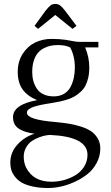

<svg xmlns="http://www.w3.org/2000/svg" viewBox="-20 -651 560 972"><path d="M32.2 172.9Q32.2 120.1 68.4 80.8Q104.5 41.5 154.8 25.9Q130.9 22.5 113 17.3Q95.2 12.2 79.1 2.9Q63 -6.3 54.4 -21.7Q45.9 -37.1 45.9 -58.1Q45.9 -121.6 168 -144Q119.1 -164.1 94.5 -198.2Q69.8 -232.4 69.8 -287.1Q69.8 -339.8 95 -378.7Q120.1 -417.5 158.2 -435.8Q196.3 -454.1 241.2 -454.1Q280.8 -454.1 314 -449.2Q324.7 -447.3 339.1 -444.6Q353.5 -441.9 362.8 -440.4Q372.1 -439 380.9 -439H478V-411.1H411.1Q432.1 -360.8 432.1 -309.1Q432.1 -280.3 426.5 -256.6Q420.9 -232.9 411.9 -216.1Q402.8 -199.2 387.9 -185.8Q373 -172.4 358.9 -163.8Q344.7 -155.3 324.2 -148.4Q303.7 -141.6 287.8 -138.2Q272 -134.8 250 -130.9Q243.7 -129.9 230.7 -127.7Q217.8 -125.5 210.2 -124.3Q202.6 -123 190.4 -120.6Q178.2 -118.2 170.9 -116.2Q163.6 -114.3 153.8 -111.3Q144 -108.4 138.2 -105.2Q132.3 -102.1 126.7 -98.4Q121.1 -94.7 118.7 -90.1Q116.2 -85.4 116.2 -80.1Q116.2 -44.9 260.7 -33.2Q267.1 -32.7 270 -32.2Q304.7 -28.8 331.5 -24.4Q358.4 -20 389.4 -10.3Q420.4 -0.5 440.4 12.9Q460.4 26.4 474.1 48.8Q487.8 71.3 487.8 100.1Q487.8 139.6 469.5 173.8Q451.2 208 422.4 230.7Q393.6 253.4 357.9 269.8Q322.3 286.1 288.1 293.5Q253.9 300.8 224.1 300.8Q178.7 300.8 143.6 292.7Q108.4 284.7 87.9 272Q67.4 259.3 54.4 241.9Q41.5 224.6 36.9 208Q32.2 191.4 32.2 172.9ZM100.1 143.1Q100.1 170.9 111.8 196.8Q148.4 269 240.2 269Q272.9 269 304.7 260.3Q336.4 251.5 363.3 234.9Q390.1 218.3 406.5 191.7Q422.9 165 422.9 132.8Q422.9 41 234.9 32.2Q226.6 32.2 212.9 34.4Q199.2 36.6 179 43.9Q158.7 51.3 141.6 62.7Q124.5 74.2 112.3 95.2Q100.1 116.2 100.1 143.1ZM143.1 -286.1Q143.1 -262.2 148.7 -241.5Q154.3 -220.7 166.3 -202.4Q178.2 -184.1 200.2 -173.6Q222.2 -163.1 252 -163.1Q281.7 -163.1 303.5 -175.8Q325.2 -188.5 336.7 -210.2Q348.1 -231.9 353.5 -256.3Q358.9 -280.8 358.9 -309.1Q358.9 -368.2 335 -411.1Q310.1 -422.9 273.9 -422.9Q253.9 -422.9 236.6 -419.4Q219.2 -416 201.7 -406.7Q184.1 -397.5 171.4 -382.6Q158.7 -367.7 150.9 -343Q143.1 -318.4 143.1 -286.1ZM154.8 -520 210.9 -597.2Q226.6 -616.7 236.1 -623.8Q245.6 -630.9 259.8 -630.9Q273.9 -630.9 283.9 -623.8Q293.9 -616.7 309.1 -597.2L367.2 -520L347.2 -504.9L259.8 -575.2L172.9 -504.9Z"/></svg>

Font: Dehuti Alt
Style: Book
Weight: 400
Version: Version 1.2